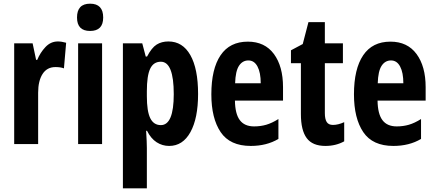

<svg xmlns="http://www.w3.org/2000/svg" viewBox="-20 -782 2362 1042"><path d="M294 -557Q314 -557 339 -550L327 -411Q309 -418 281 -418Q235 -418 211 -380.5Q187 -343 187 -279V0H57V-547H157L176 -457H182Q198 -496 226.5 -526.5Q255 -557 294 -557Z M469 -762Q540 -762 540 -687Q540 -614 469 -614Q398 -614 398 -687Q398 -762 469 -762ZM534 -547V0H404V-547Z M894 -557Q971 -557 1013 -483Q1055 -409 1055 -272Q1055 -140 1013.5 -65Q972 10 898 10Q861 10 830 -10Q799 -30 778 -72H773Q775 -41 776 -17.5Q777 6 777 21V240H647V-547H752L771 -475H778Q803 -523 830 -540Q857 -557 894 -557ZM853 -447Q813 -447 795 -409Q777 -371 777 -287V-260Q777 -178 795.5 -140.5Q814 -103 853 -103Q923 -103 923 -271Q923 -447 853 -447Z M1325 -556Q1417 -556 1466.5 -489Q1516 -422 1516 -309V-236H1255Q1256 -164 1281.5 -130Q1307 -96 1359 -96Q1394 -96 1425 -105Q1456 -114 1491 -136V-28Q1427 10 1341 10Q1228 10 1177.5 -65Q1127 -140 1127 -270Q1127 -408 1177 -482Q1227 -556 1325 -556ZM1328 -454Q1296 -454 1277 -425Q1258 -396 1256 -330H1395Q1395 -388 1377.5 -421Q1360 -454 1328 -454Z M1787 -104Q1815 -104 1848 -119V-15Q1803 10 1746 10Q1676 10 1644.5 -32.5Q1613 -75 1613 -163V-439H1559V-509L1623 -543L1654 -662H1743V-547H1841V-439H1743V-168Q1743 -136 1753 -120Q1763 -104 1787 -104Z M2099 -556Q2191 -556 2240.5 -489Q2290 -422 2290 -309V-236H2029Q2030 -164 2055.5 -130Q2081 -96 2133 -96Q2168 -96 2199 -105Q2230 -114 2265 -136V-28Q2201 10 2115 10Q2002 10 1951.5 -65Q1901 -140 1901 -270Q1901 -408 1951 -482Q2001 -556 2099 -556ZM2102 -454Q2070 -454 2051 -425Q2032 -396 2030 -330H2169Q2169 -388 2151.5 -421Q2134 -454 2102 -454Z"/></svg>

Font: Noto Sans Thai ExtCond
Style: Bold
Weight: 700
Width: 2
Designer: Monotype Design Team
Foundry: Monotype Imaging Inc.
Version: Version 2.002; ttfautohint (v1.8.4.7-5d5b)